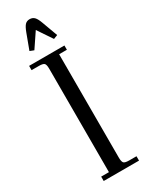

<svg xmlns="http://www.w3.org/2000/svg" viewBox="-235 -946 756 984"><g transform="rotate(-30 143.0 -454.0)"><path d="M22 -676.8V-702.1H231V-676.8H185.1V-65.9Q185.1 -41 192.1 -33.4Q199.2 -25.9 224.1 -25.9H267.1V0H58.1V-25.9H104V-637.2Q104 -662.1 96.9 -669.4Q89.8 -676.8 64.9 -676.8ZM61.5 -767.1 95.7 -858.9Q106 -886.2 116.2 -897.2Q126.5 -908.2 143.6 -908.2Q160.6 -908.2 171.4 -897.2Q182.1 -886.2 191.9 -858.9L225.6 -767.1L201.7 -757.8L143.6 -844.2L85.4 -757.8Z"/></g></svg>

Font: Dihjauti
Style: Regular
Weight: 400
Designer: T. Christopher White
Version: Version 3.0.0